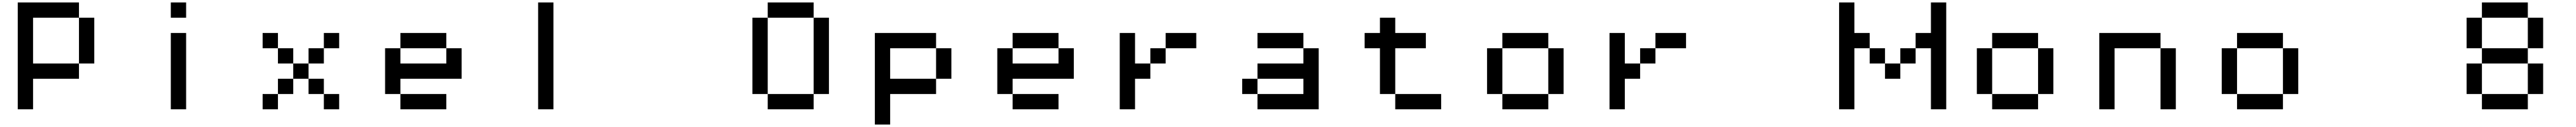

<svg xmlns="http://www.w3.org/2000/svg" viewBox="-20 -895 21040 1040"><path d="M625 -750H750V-375H625ZM125 -875H625V-750H250V-375H625V-250H250V0H125Z M1375 -625H1500V0H1375ZM1375 -875H1500V-750H1375Z M2125 -125H2250V0H2125ZM2250 -250H2375V-125H2250ZM2375 -375H2500V-250H2375ZM2500 -500H2625V-375H2500ZM2625 -625H2750V-500H2625ZM2625 -125H2750V0H2625ZM2500 -250H2625V-125H2500ZM2250 -500H2375V-375H2250ZM2125 -625H2250V-500H2125Z M3250 -125H3625V0H3250ZM3125 -500H3250V-375H3625V-500H3750V-250H3250V-125H3125ZM3250 -625H3625V-500H3250Z M4375 -875H4500V0H4375Z M6625 -750H6750V-125H6625ZM6250 -125H6625V0H6250ZM6125 -750H6250V-125H6125ZM6250 -875H6625V-750H6250Z M7625 -500H7750V-250H7625ZM7125 -625H7625V-500H7250V-250H7625V-125H7250V125H7125Z M8250 -125H8625V0H8250ZM8125 -500H8250V-375H8625V-500H8750V-250H8250V-125H8125ZM8250 -625H8625V-500H8250Z M9500 -625H9750V-500H9500ZM9375 -500H9500V-375H9375ZM9125 -625H9250V-375H9375V-250H9250V0H9125Z M10125 -250H10250V-125H10125ZM10625 -500H10750V0H10250V-125H10625V-250H10250V-375H10625ZM10250 -625H10625V-500H10250Z M11250 -750H11375V-625H11625V-500H11375V-125H11250V-500H11125V-625H11250ZM11375 -125H11750V0H11375Z M12625 -500H12750V-125H12625ZM12250 -125H12625V0H12250ZM12125 -500H12250V-125H12125ZM12250 -625H12625V-500H12250Z M13500 -625H13750V-500H13500ZM13375 -500H13500V-375H13375ZM13125 -625H13250V-375H13375V-250H13250V0H13125Z M15750 -875H15875V0H15750V-500H15625V-625H15750ZM15500 -500H15625V-375H15500ZM15375 -375H15500V-250H15375ZM15250 -500H15375V-375H15250ZM15000 -875H15125V-625H15250V-500H15125V0H15000Z M16625 -500H16750V-125H16625ZM16250 -125H16625V0H16250ZM16125 -500H16250V-125H16125ZM16250 -625H16625V-500H16250Z M17625 -500H17750V0H17625ZM17125 -625H17625V-500H17250V0H17125Z M18625 -500H18750V-125H18625ZM18250 -125H18625V0H18250ZM18125 -500H18250V-125H18125ZM18250 -625H18625V-500H18250Z M20125 -750H20250V-500H20125ZM20625 -375H20750V-125H20625ZM20250 -125H20625V0H20250ZM20125 -375H20250V-125H20125ZM20250 -500H20625V-375H20250ZM20625 -750H20750V-500H20625ZM20250 -875H20625V-750H20250Z"/></svg>

Font: Pixel Operator Mono 8
Style: Regular
Weight: 400
Monospace: yes
Designer: Jayvee Enaguas (HarvettFox96)
Foundry: The Grandoplex Project
Version: Version 1.5.0 (October 25, 2015)